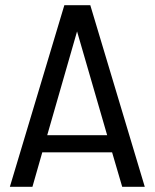

<svg xmlns="http://www.w3.org/2000/svg" viewBox="-20 -720 596 740"><path d="M18 0H105L143 -133H412L451 0H538L328 -700H228ZM162 -199 277 -599 393 -199Z"/></svg>

Font: Vanilla Cream Book
Style: Regular
Weight: 400
Designer: Jeremy Tribby, Jinavaṁso
Foundry: Tribby Type
Version: Version 1.422;Glyphs 3.1.2 (3151)